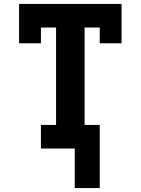

<svg xmlns="http://www.w3.org/2000/svg" viewBox="-20 -755 715 976"><path d="M360 201V0H188V-120H265V-615H188V-535H77V-735H598V-535H487V-615H410V-120H487V201Z"/></svg>

Font: Iosevka Etoile Heavy
Style: Regular
Weight: 900
Designer: Belleve Invis
Foundry: Belleve Invis
Version: Version 22.1.2; ttfautohint (v1.8.4)